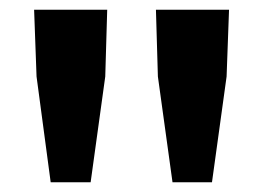

<svg xmlns="http://www.w3.org/2000/svg" viewBox="-20 -802 540 394"><path d="M334 -428H415L445 -645L450 -782H300L304 -645ZM84 -428H166L196 -645L200 -782H50L55 -645Z"/></svg>

Font: Noto Sans Mono CJK HK
Style: Bold
Weight: 700
Designer: Ryoko NISHIZUKA 西塚涼子 (kana, bopomofo & ideographs); Paul D. Hunt (Latin, Greek & Cyrillic); Sandoll Communications 산돌커뮤니
Foundry: Adobe
Version: Version 2.004;hotconv 1.0.118;makeotfexe 2.5.65603